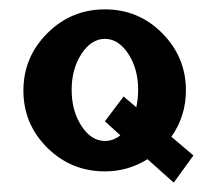

<svg xmlns="http://www.w3.org/2000/svg" viewBox="-20 -366 463 410"><path d="M271 -137Q275 -155 275 -174Q275 -219 254 -251Q233 -283 204 -283Q175 -283 154 -251Q133 -219 133 -174Q133 -129 154 -97Q175 -65 204 -65Q222 -65 237 -77L204 -107L244 -160ZM377 -173Q377 -118 346 -74L393 -34L351 24L295 -26Q253 0 204 0Q132 0 81 -50.5Q30 -101 30 -172.5Q30 -244 81 -295Q132 -346 204 -346Q276 -346 326.5 -295Q377 -244 377 -173Z"/></svg>

Font: RIT Keram
Style: Bold
Weight: 700
Designer: Sanesh MV
Version: Version 1.0